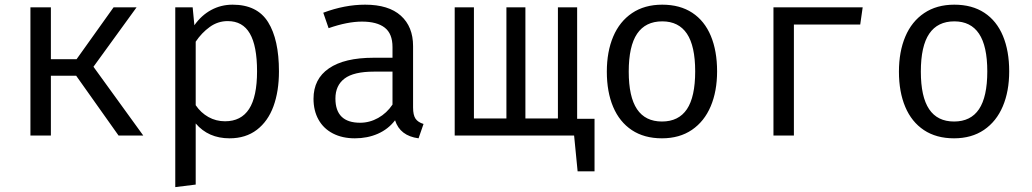

<svg xmlns="http://www.w3.org/2000/svg" viewBox="-20 -571 4348 809"><path d="M194.4 0H108.2V-540H194.4V-321.5H302.6L458.5 -540H555.4L373.8 -289.7L583.6 0H479.5L301 -251.8H194.4Z M1155.4 -270.3Q1155.4 -186.7 1132.3 -123.3Q1109.2 -60 1062.3 -24.1Q1015.4 11.8 947.2 11.8Q857.9 11.8 804.6 -50.8V206.7L718.5 217.4V-540H791.8L799 -464.6Q828.7 -506.7 870 -529Q911.3 -551.3 960 -551.3Q1063.6 -551.3 1109.5 -477.9Q1155.4 -404.6 1155.4 -270.3ZM804.6 -395.4V-127.7Q826.2 -95.9 858.2 -77.9Q890.3 -60 928.2 -60Q995.9 -60 1029.5 -111.8Q1063.1 -163.6 1063.1 -270.8Q1063.1 -377.4 1032.8 -429.7Q1002.6 -482.1 939.5 -482.1Q897.9 -482.1 863.8 -457.4Q829.7 -432.8 804.6 -395.4Z M1720.5 -117.9Q1720.5 -86.2 1730.8 -71Q1741 -55.9 1764.6 -48.7L1743.6 11.8Q1665.6 1.5 1644.6 -64.1Q1615.9 -26.7 1572.1 -7.4Q1528.2 11.8 1475.4 11.8Q1422.1 11.8 1382.6 -8.7Q1343.1 -29.2 1322.1 -66.9Q1301 -104.6 1301 -154.9Q1301 -238.5 1366.2 -283.1Q1431.3 -327.7 1554.4 -327.7H1633.8V-372.8Q1633.8 -429.2 1601 -454.6Q1568.2 -480 1505.1 -480Q1444.1 -480 1364.6 -452.3L1342.1 -517.4Q1432.3 -551.3 1518.5 -551.3Q1617.4 -551.3 1669 -504.9Q1720.5 -458.5 1720.5 -376.9ZM1633.8 -130.3V-269.2H1555.9Q1470.3 -269.2 1431.8 -240Q1393.3 -210.8 1393.3 -155.9Q1393.3 -53.8 1497.4 -53.8Q1537.4 -53.8 1573.6 -74.1Q1609.7 -94.4 1633.8 -130.3Z M2411.8 -540V-70.3H2485.1V150.8H2413.8L2399 0H1895.9V-540H1976.9V-71.8H2113.8V-540H2193.8V-71.8H2330.8V-540Z M3001.5 -270.3Q3001.5 -186.7 2974.6 -123.1Q2947.7 -59.5 2895.4 -23.8Q2843.1 11.8 2769.2 11.8Q2694.4 11.8 2642.3 -22.8Q2590.3 -57.4 2563.6 -120.5Q2536.9 -183.6 2536.9 -269.2Q2536.9 -353.3 2563.8 -416.9Q2590.8 -480.5 2643.3 -515.9Q2695.9 -551.3 2770.3 -551.3Q2845.1 -551.3 2896.9 -517.2Q2948.7 -483.1 2975.1 -419.7Q3001.5 -356.4 3001.5 -270.3ZM2629.2 -269.2Q2629.2 -163.1 2664.1 -111Q2699 -59 2769.2 -59Q2839.5 -59 2874.4 -111Q2909.2 -163.1 2909.2 -270.3Q2909.2 -376.9 2874.4 -429Q2839.5 -481 2770.3 -481Q2700 -481 2664.6 -429Q2629.2 -376.9 2629.2 -269.2Z M3325.1 -467.7V0H3239V-540H3614.9L3604.6 -467.7Z M4232.3 -270.3Q4232.3 -186.7 4205.4 -123.1Q4178.5 -59.5 4126.2 -23.8Q4073.8 11.8 4000 11.8Q3925.1 11.8 3873.1 -22.8Q3821 -57.4 3794.4 -120.5Q3767.7 -183.6 3767.7 -269.2Q3767.7 -353.3 3794.6 -416.9Q3821.5 -480.5 3874.1 -515.9Q3926.7 -551.3 4001 -551.3Q4075.9 -551.3 4127.7 -517.2Q4179.5 -483.1 4205.9 -419.7Q4232.3 -356.4 4232.3 -270.3ZM3860 -269.2Q3860 -163.1 3894.9 -111Q3929.7 -59 4000 -59Q4070.3 -59 4105.1 -111Q4140 -163.1 4140 -270.3Q4140 -376.9 4105.1 -429Q4070.3 -481 4001 -481Q3930.8 -481 3895.4 -429Q3860 -376.9 3860 -269.2Z"/></svg>

Font: Fira Code Fixed
Style: Regular
Weight: 400
Monospace: yes
Designer: Carrois Corporate, Edenspiekermann AG, Nikita Prokopov
Foundry: Carrois Corporate, Edenspiekermann AG, Nikita Prokopov
Version: Version 5.002